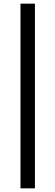

<svg xmlns="http://www.w3.org/2000/svg" viewBox="-20 -810 303 1050"><path d="M92 -790V220H171V-790Z"/></svg>

Font: Unageo
Style: Regular
Weight: 400
Designer: Richard Sepsi
Foundry: Richard Sepsi
Version: Version 2.000